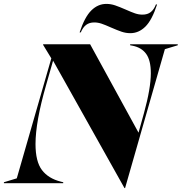

<svg xmlns="http://www.w3.org/2000/svg" viewBox="-76 -939 931 984"><path d="M-56 -5 10 -25 187 -640 145 -709V-712H386L634 -259L662 -360Q697 -487 697 -564Q697 -630 673 -663Q649 -696 602 -705L591 -707V-712H835V-707L769 -687L565 25H562L196 -628L160 -502Q106 -314 106 -201Q106 -111 139 -67.5Q172 -24 236 -8L248 -5V0H-56ZM407 -824Q426 -824 445 -817.5Q464 -811 493 -798Q525 -784 547 -776.5Q569 -769 592 -769Q635 -769 669 -802.5Q703 -836 729 -916H723Q713 -890 696.5 -877Q680 -864 654 -864Q635 -864 616 -870.5Q597 -877 568 -890Q536 -904 514 -911.5Q492 -919 469 -919Q426 -919 392 -885.5Q358 -852 332 -773H338Q349 -799 365.5 -811.5Q382 -824 407 -824Z"/></svg>

Font: Nyght Serif Dark Italic
Style: Regular
Weight: 800
Italic angle: -16°
Designer: Maksym Kobuzan
Version: Version 0.400